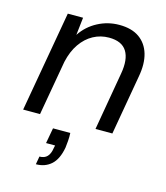

<svg xmlns="http://www.w3.org/2000/svg" viewBox="-112 -599 798 923"><g transform="rotate(15 287.0 -137.5)"><path d="M26 0 114 -501H190L180 -413Q211 -460 261 -486.5Q311 -513 368 -513Q430 -513 468 -486Q506 -459 520 -411Q534 -363 522 -298L470 0H386L436 -289Q449 -362 424.5 -401.5Q400 -441 336 -441Q294 -441 258 -421.5Q222 -402 196 -364.5Q170 -327 158 -273L110 0ZM153 238 160 198Q185 198 198.5 183.5Q212 169 216 141L219 127H174L188 50H274Q275 70 273.5 89Q272 108 270 124Q259 184 228.5 211Q198 238 153 238Z"/></g></svg>

Font: DM Sans 17pt
Style: Italic
Weight: 400
Italic angle: -10°
Version: Version 4.004;gftools[0.9.30]